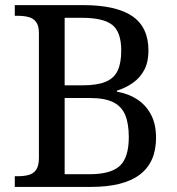

<svg xmlns="http://www.w3.org/2000/svg" viewBox="-20 -734 694 754"><path d="M337.4 0H38.1V-42H50.8Q73.7 -42 92.3 -46.9Q110.8 -51.8 121.8 -67.1Q132.8 -82.5 132.8 -113.8V-604Q132.8 -633.3 121.6 -647.9Q110.4 -662.6 91.8 -667.2Q73.2 -671.9 50.8 -671.9H38.1V-713.9H306.2Q435.5 -713.9 499.3 -670.7Q563 -627.4 563 -535.2Q563 -490.7 546.9 -460Q530.8 -429.2 502.7 -409.2Q474.6 -389.2 439 -377.9V-374Q484.9 -366.2 519.3 -343.5Q553.7 -320.8 573.2 -283.4Q592.8 -246.1 592.8 -192.9Q592.8 0 337.4 0ZM303.2 -398.9Q361.3 -398.9 394.8 -412.8Q428.2 -426.8 442.1 -456.8Q456.1 -486.8 456.1 -535.2Q456.1 -608.4 420.9 -636.2Q385.7 -664.1 300.8 -664.1H233.9V-398.9ZM331.1 -49.8Q415.5 -49.8 450.7 -82.8Q485.8 -115.7 485.8 -195.8Q485.8 -248 471.9 -282Q458 -315.9 424.8 -332.5Q391.6 -349.1 333 -349.1H233.9V-49.8Z"/></svg>

Font: Satisar Sharada
Style: Regular
Weight: 400
Designer: Vinodh Rajan & Sunil Mahnoori
Version: 2.2